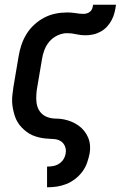

<svg xmlns="http://www.w3.org/2000/svg" viewBox="-20 -591 540 816"><path d="M180 205V117H181Q194 117 207 114.5Q220 112 231.5 104.5Q243 97 250 85.5Q257 74 259 61Q262 45 256 30.5Q250 16 237.5 8.5Q225 1 209.5 0Q194 -1 178.5 -2Q163 -3 148 -6.5Q133 -10 119.5 -15.5Q106 -21 94 -30Q82 -39 72 -49.5Q62 -60 54.5 -72.5Q47 -85 42.5 -99.5Q38 -114 35 -129Q32 -144 31.5 -159Q31 -174 33 -190Q35 -206 37 -221L59 -351Q63 -376 71 -400Q79 -424 92.5 -446Q106 -468 125.5 -486Q145 -504 168 -516Q191 -528 215.5 -533Q240 -538 265 -538Q273 -538 282 -537.5Q291 -537 299.5 -535.5Q308 -534 317 -533Q326 -532 335 -532Q342 -532 350 -534.5Q358 -537 364 -542.5Q370 -548 372.5 -556Q375 -564 376 -571H473Q471 -555 467 -538.5Q463 -522 455 -506.5Q447 -491 435 -478Q423 -465 407.5 -456.5Q392 -448 375.5 -444.5Q359 -441 343 -441Q323 -441 304 -445.5Q285 -450 265 -450Q245 -450 224.5 -440.5Q204 -431 190 -414.5Q176 -398 168.5 -378Q161 -358 158 -337L136 -207Q134 -189 134 -171.5Q134 -154 139 -138Q144 -122 155.5 -110Q167 -98 183.5 -92.5Q200 -87 217.5 -87Q235 -87 252 -83.5Q269 -80 284.5 -73.5Q300 -67 313.5 -57.5Q327 -48 337.5 -35Q348 -22 354.5 -6.5Q361 9 362.5 26Q364 43 361 61Q357 81 350 101Q343 121 330 138.5Q317 156 299.5 169.5Q282 183 262 191Q242 199 221.5 202Q201 205 181 205Z"/></svg>

Font: Iosevka Slab Semibold
Style: Italic
Weight: 600
Italic angle: -9°
Monospace: yes
Designer: Belleve Invis
Foundry: Belleve Invis
Version: Version 11.1.1; ttfautohint (v1.8.3)